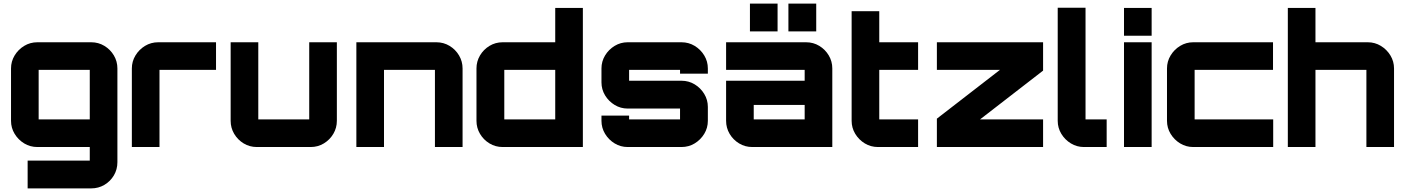

<svg xmlns="http://www.w3.org/2000/svg" viewBox="-20 -814 7764 1063"><path d="M133 229V75H477Q477 75 477 75Q477 75 477 75V0H187Q147 0 114 -20Q81 -40 61 -73Q41 -106 41 -145V-435Q41 -474 61 -507Q81 -540 114 -560Q147 -580 187 -580H485Q525 -580 558 -560Q591 -540 610.5 -507Q630 -474 630 -435V84Q630 124 610.5 157Q591 190 558 209.5Q525 229 485 229ZM194 -153H477Q477 -153 477 -153Q477 -153 477 -153V-427Q477 -427 477 -427Q477 -427 477 -427H194Q194 -427 194 -427Q194 -427 194 -427V-153Q194 -153 194 -153Q194 -153 194 -153Z M710 0V-435Q710 -474 730 -507Q750 -540 783 -560Q816 -580 856 -580H1176V-427H863Q863 -427 863 -427Q863 -427 863 -427V0Z M1402 0Q1362 0 1329 -20Q1296 -40 1276.5 -73Q1257 -106 1257 -145V-580H1410V-153Q1410 -153 1410 -153Q1410 -153 1410 -153H1692Q1692 -153 1692 -153Q1692 -153 1692 -153V-580H1845V-145Q1845 -106 1825.5 -73Q1806 -40 1773 -20Q1740 0 1700 0H1402Z M1953 0V-580H2396Q2436 -580 2469 -560Q2502 -540 2521.5 -507Q2541 -474 2541 -435V0H2388V-427Q2388 -427 2388 -427Q2388 -427 2388 -427H2106Q2106 -427 2106 -427Q2106 -427 2106 -427V0Z M2763 0Q2723 0 2690 -20Q2657 -40 2637.5 -73Q2618 -106 2618 -145V-435Q2618 -474 2637.5 -507Q2657 -540 2690 -560Q2723 -580 2763 -580H3054V-770H3207V0H2763ZM2772 -153H3054Q3054 -153 3054 -153Q3054 -153 3054 -153V-427Q3054 -427 3054 -427Q3054 -427 3054 -427H2772Q2772 -427 2772 -427Q2772 -427 2772 -427V-153Q2772 -153 2772 -153Q2772 -153 2772 -153Z M3455 0Q3416 0 3383 -20Q3350 -40 3330 -73Q3310 -106 3310 -145V-174H3463V-153Q3463 -153 3463 -153Q3463 -153 3463 -153H3745Q3745 -153 3745 -153Q3745 -153 3745 -153V-213Q3745 -213 3745 -213Q3745 -213 3745 -213H3455Q3416 -213 3383 -233Q3350 -253 3330 -286Q3310 -319 3310 -358V-435Q3310 -474 3330 -507Q3350 -540 3383 -560Q3416 -580 3455 -580H3753Q3793 -580 3826 -560Q3859 -540 3879 -507Q3899 -474 3899 -435V-406H3745V-427Q3745 -427 3745 -427Q3745 -427 3745 -427H3463Q3463 -427 3463 -427Q3463 -427 3463 -427V-367Q3463 -367 3463 -367Q3463 -367 3463 -367H3753Q3793 -367 3826 -347Q3859 -327 3879 -294Q3899 -261 3899 -222V-145Q3899 -106 3879 -73Q3859 -40 3826 -20Q3793 0 3753 0H3455Z M4145 0Q4105 0 4072 -20Q4039 -40 4019.5 -73Q4000 -106 4000 -145V-367H4435V-427Q4435 -427 4435 -427Q4435 -427 4435 -427H4000V-580H4443Q4483 -580 4516 -560Q4549 -540 4568.5 -507Q4588 -474 4588 -435V0ZM4153 -153H4435V-233H4153V-153Q4153 -153 4153 -153Q4153 -153 4153 -153ZM4345 -640V-794H4499V-640ZM4132 -640V-794H4285V-640Z M4841 0Q4801 0 4768 -20Q4735 -40 4715 -73Q4695 -106 4695 -145V-752H4848V-580H5063V-427H4848V-153Q4848 -153 4848 -153Q4848 -153 4848 -153H5063V0H4841Z M5167 0V-157L5516 -427H5167V-580H5755V-423L5406 -153H5755V0Z M5981 0Q5942 0 5909 -20Q5876 -40 5856 -73Q5836 -106 5836 -145V-771H5990V-153Q5990 -153 5990 -153Q5990 -153 5990 -153H6107V0H5981Z M6203 0V-580H6356V0ZM6203 -616V-770H6356V-616Z M6586 0Q6547 0 6514 -20Q6481 -40 6461 -73Q6441 -106 6441 -145V-435Q6441 -474 6461 -507Q6481 -540 6514 -560Q6547 -580 6586 -580H7028V-427H6594Q6594 -427 6594 -427Q6594 -427 6594 -427V-153Q6594 -153 6594 -153Q6594 -153 6594 -153H7029V0H6586Z M7110 0V-770H7263V-580H7553Q7592 -580 7625 -560Q7658 -540 7678 -507Q7698 -474 7698 -435V0H7545V-427Q7545 -427 7545 -427Q7545 -427 7545 -427H7263Q7263 -427 7263 -427Q7263 -427 7263 -427V0Z"/></svg>

Font: Orbitron Black
Style: Regular
Weight: 900
Designer: Matt McInerney
Foundry: The League of Moveable Type
Version: Version 2.001